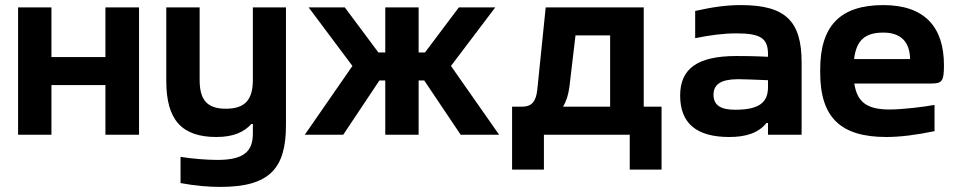

<svg xmlns="http://www.w3.org/2000/svg" viewBox="-20 -529 3768 754"><path d="M51 0H182V-195H394V0H526V-500H394V-305H182V-500H51Z M1103 -37V-500H973V-215C973 -137 942 -102 867 -102C793 -102 764 -137 764 -215V-500H633V-211C633 -59 693 9 830 9C898 9 939 -11 967 -42H973V-5C973 64 940 99 834 99C790 99 732 94 689 87V190C750 201 797 205 846 205C1039 205 1103 132 1103 -37Z M1493 -500V-323H1466L1334 -500H1192L1364 -270L1177 0H1328L1470 -213H1493V0H1624V-213H1646L1789 0H1940L1751 -270L1925 -500H1782L1649 -323H1624V-500Z M2030 -110H1991V137H2116V0H2453V137H2578V-110H2508V-500H2123L2090 -177C2085 -128 2066 -110 2030 -110ZM2191 -110C2204 -131 2212 -157 2216 -187L2240 -390H2376V-110Z M2890 -509C2830 -509 2778 -501 2710 -486V-379C2767 -391 2823 -398 2872 -398C2968 -398 2996 -378 2996 -316V-306C2937 -309 2895 -309 2872 -309C2720 -309 2651 -260 2651 -154C2651 -44 2716 9 2844 9C2908 9 2958 -6 2990 -46H2996V0H3128V-284C3128 -445 3066 -509 2890 -509ZM2782 -157C2782 -198 2812 -218 2879 -218C2902 -218 2947 -216 2996 -214V-187C2996 -127 2962 -98 2867 -98C2810 -98 2782 -116 2782 -157Z M3687 -273C3687 -422 3612 -509 3449 -509C3283 -509 3201 -431 3201 -256V-244C3201 -66 3283 9 3461 9C3514 9 3579 1 3650 -14V-117C3607 -109 3523 -99 3473 -99C3386 -99 3346 -127 3335 -201H3636C3679 -201 3687 -209 3687 -273ZM3334 -297C3343 -371 3377 -401 3449 -401C3519 -401 3553 -363 3554 -297Z"/></svg>

Font: LT Wave Alt Bold
Style: Regular
Weight: 700
Designer: Daniel Lyons
Version: Version 2.5 (Glyphs App)